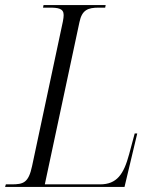

<svg xmlns="http://www.w3.org/2000/svg" viewBox="-37 -734 609 754"><path d="M-17 0H452L502 -210H492L470 -128C449 -50 422 -10 356 -10H139L275 -647C285 -695 308 -704 351 -704H376L378 -714H134L132 -704H157C191 -704 213 -701 213 -675C213 -670 212 -659 210 -650L89 -82C75 -16 55 -10 8 -10H-14Z"/></svg>

Font: Noto Serif Display SemiCondensed Light
Style: Italic
Weight: 300
Width: 4
Italic angle: -12°
Designer: Monotype Design Team
Foundry: Monotype Imaging Inc.
Version: Version 2.009